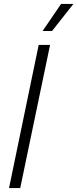

<svg xmlns="http://www.w3.org/2000/svg" viewBox="-20 -958 394 978"><path d="M177 -729H235L83 0H26ZM291 -938H354L245 -800H197Z"/></svg>

Font: Mona Sans Light
Style: Italic
Weight: 300
Italic angle: -11.7°
Designer: Deni Anggara
Foundry: GitHub
Version: Version 2.000